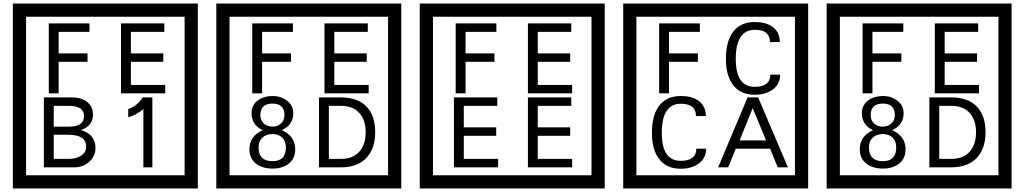

<svg xmlns="http://www.w3.org/2000/svg" viewBox="-20 -980 5815 1090"><path d="M1103 90H53V-960H1103ZM1028 15V-885H128V15ZM488 -799H313V-677H477V-629H313V-450H257V-847H488ZM918 -450H667V-847H913V-799H723V-677H907V-629H723V-498H918ZM522 -141Q522 -93 486.5 -61.5Q451 -30 403 -30H229V-427H388Q439 -427 471 -404Q508 -378 508 -329Q508 -266 440 -242Q522 -216 522 -141ZM457 -321Q457 -379 372 -379H285V-261H371Q457 -261 457 -321ZM469 -147Q469 -215 368 -215H285V-78H371Q408 -78 435 -93Q469 -112 469 -147ZM845 -30H794V-361Q748 -323 708 -315V-361Q759 -378 790 -427H845Z M2258 90H1208V-960H2258ZM2183 15V-885H1283V15ZM1643 -799H1468V-677H1632V-629H1468V-450H1412V-847H1643ZM2073 -450H1822V-847H2068V-799H1878V-677H2062V-629H1878V-498H2073ZM1656 -132Q1656 -79 1617 -49Q1581 -23 1527 -23Q1472 -23 1436 -49Q1396 -79 1396 -132Q1396 -207 1471 -241Q1408 -271 1408 -337Q1408 -384 1445 -411Q1479 -435 1527 -435Q1574 -435 1607 -410Q1645 -383 1645 -337Q1645 -271 1580 -241Q1656 -207 1656 -132ZM1595 -326Q1595 -392 1527 -392Q1458 -392 1458 -326Q1458 -297 1477.5 -279Q1497 -261 1527 -261Q1556 -261 1575.5 -279Q1595 -297 1595 -326ZM1603 -143Q1603 -178 1582.5 -198.5Q1562 -219 1527 -219Q1491 -219 1469.5 -198.5Q1448 -178 1448 -143Q1448 -65 1527 -65Q1603 -65 1603 -143ZM2110 -229Q2110 -136 2059.5 -83Q2009 -30 1915 -30H1791V-427H1915Q2010 -427 2060 -375.5Q2110 -324 2110 -229ZM2056 -229Q2056 -298 2020 -338.5Q1984 -379 1916 -379H1847V-78H1916Q1984 -78 2020 -119Q2056 -160 2056 -229Z M3413 90H2363V-960H3413ZM3338 15V-885H2438V15ZM2798 -799H2623V-677H2787V-629H2623V-450H2567V-847H2798ZM3228 -450H2977V-847H3223V-799H3033V-677H3217V-629H3033V-498H3228ZM2808 -30H2557V-427H2803V-379H2613V-257H2797V-209H2613V-78H2808ZM3228 -30H2977V-427H3223V-379H3033V-257H3217V-209H3033V-78H3228Z M4568 90H3518V-960H4568ZM4493 15V-885H3593V15ZM3953 -799H3778V-677H3942V-629H3778V-450H3722V-847H3953ZM4409 -556Q4409 -500 4363 -469Q4323 -442 4264 -442Q4179 -442 4137 -504Q4101 -556 4101 -646Q4101 -737 4136 -791Q4178 -855 4265 -855Q4327 -855 4364 -829Q4407 -799 4407 -741H4351Q4351 -811 4266 -811Q4157 -811 4157 -646Q4157 -487 4264 -487Q4353 -487 4353 -556ZM3989 -136Q3989 -80 3943 -49Q3903 -22 3844 -22Q3759 -22 3717 -84Q3681 -136 3681 -226Q3681 -317 3716 -371Q3758 -435 3845 -435Q3907 -435 3944 -409Q3987 -379 3987 -321H3931Q3931 -391 3846 -391Q3737 -391 3737 -226Q3737 -67 3844 -67Q3933 -67 3933 -136ZM4453 -30H4395L4352 -136H4157L4114 -30H4057L4224 -427H4284ZM4329 -183 4253 -366 4179 -183Z M5723 90H4673V-960H5723ZM5648 15V-885H4748V15ZM5108 -799H4933V-677H5097V-629H4933V-450H4877V-847H5108ZM5538 -450H5287V-847H5533V-799H5343V-677H5527V-629H5343V-498H5538ZM5121 -132Q5121 -79 5082 -49Q5046 -23 4992 -23Q4937 -23 4901 -49Q4861 -79 4861 -132Q4861 -207 4936 -241Q4873 -271 4873 -337Q4873 -384 4910 -411Q4944 -435 4992 -435Q5039 -435 5072 -410Q5110 -383 5110 -337Q5110 -271 5045 -241Q5121 -207 5121 -132ZM5060 -326Q5060 -392 4992 -392Q4923 -392 4923 -326Q4923 -297 4942.5 -279Q4962 -261 4992 -261Q5021 -261 5040.5 -279Q5060 -297 5060 -326ZM5068 -143Q5068 -178 5047.5 -198.5Q5027 -219 4992 -219Q4956 -219 4934.5 -198.5Q4913 -178 4913 -143Q4913 -65 4992 -65Q5068 -65 5068 -143ZM5575 -229Q5575 -136 5524.5 -83Q5474 -30 5380 -30H5256V-427H5380Q5475 -427 5525 -375.5Q5575 -324 5575 -229ZM5521 -229Q5521 -298 5485 -338.5Q5449 -379 5381 -379H5312V-78H5381Q5449 -78 5485 -119Q5521 -160 5521 -229Z"/></svg>

Font: Unicode BMP Fallback SIL
Style: Regular
Weight: 400
Foundry: NRSI, SIL International
Version: Version 5.1 Based on Unicode 5.1